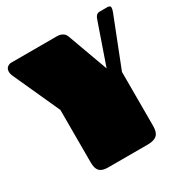

<svg xmlns="http://www.w3.org/2000/svg" viewBox="-162 -834 933 967"><g transform="rotate(-30 305.0 -350.5)"><path d="M128.9 -371.1 4.9 -644Q2 -650.9 1 -656.2Q0 -661.6 0 -667Q0 -684.1 10.7 -692.6Q21.5 -701.2 33.2 -701.2H299.8Q312 -701.2 320.8 -698Q329.6 -694.8 335.4 -690.4Q341.3 -686 344.5 -680.9Q347.7 -675.8 349.1 -671.9L435.1 -436L513.2 -661.1Q516.1 -669.4 518.8 -676.8Q521.5 -684.1 525.1 -689.5Q528.8 -694.8 534.2 -698Q539.6 -701.2 548.3 -701.2H593.3Q600.1 -701.2 605 -698.2Q609.9 -695.3 609.9 -688.5Q609.9 -679.2 604 -664.1L493.2 -381.8V-68.4Q493.2 -51.3 489.7 -38.6Q486.3 -25.9 478.3 -17.3Q470.2 -8.8 456.8 -4.4Q443.4 0 422.9 0H192.4Q173.3 0 161.1 -4.4Q148.9 -8.8 141.8 -17.1Q134.8 -25.4 131.8 -38.1Q128.9 -50.8 128.9 -67.9Z"/></g></svg>

Font: Fascinate Cyrillic
Style: Regular
Weight: 900
Designer: Denis Ignatov
Foundry: Astigmatic (AOETI)
Version: Version 1.00 November 30, 2018, initial release